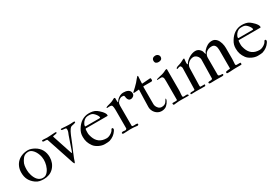

<svg xmlns="http://www.w3.org/2000/svg" viewBox="52 -1645 3766 2614"><g transform="rotate(-30 1934.5 -338.5)"><path d="M32.7 -228Q32.7 -279.8 50 -321Q67.4 -362.3 98.1 -391.1Q128.9 -419.9 171.4 -435.5Q213.9 -451.2 264.6 -451.2Q275.9 -451.2 288.1 -448.7Q300.3 -446.3 312.7 -442.1Q325.2 -438 337.2 -432.6Q349.1 -427.2 359.4 -421.4Q417.5 -389.2 446 -337.9Q474.6 -286.6 474.6 -220.7Q474.6 -176.3 459.2 -135.5Q443.8 -94.7 412.6 -61.5Q381.3 -29.3 341.3 -14.6Q301.3 0 257.3 0Q225.1 0 194.1 -5.9Q163.1 -11.7 132.3 -33.7Q81.1 -70.8 56.9 -118.2Q32.7 -165.5 32.7 -228ZM116.2 -225.6Q116.2 -206.1 119.6 -183.6Q123 -161.1 130.1 -138.4Q137.2 -115.7 148.2 -94.5Q159.2 -73.2 174.3 -56.9Q189.5 -40.5 209.5 -30.8Q229.5 -21 253.9 -21Q269.5 -21 281.2 -24.2Q293 -27.3 302.5 -33.2Q312 -39.1 320.1 -47.1Q328.1 -55.2 335.9 -64.9Q349.6 -82.5 359.4 -103.5Q369.1 -124.5 375.5 -146.5Q381.8 -168.5 384.5 -190.2Q387.2 -211.9 387.2 -231.4Q387.2 -250 383.3 -272.7Q379.4 -295.4 370.8 -318.6Q362.3 -341.8 349.1 -363.8Q335.9 -385.7 317.4 -402.8Q303.2 -416.5 287.1 -422.9Q271 -429.2 260.7 -429.2Q237.8 -429.2 220.7 -424.6Q203.6 -419.9 190.4 -410.6Q177.2 -401.4 166.3 -387.2Q155.3 -373 144 -354Q125 -321.8 120.6 -290Q116.2 -258.3 116.2 -225.6Z M710.4 -2.4 566.4 -436.5Q564.9 -441.4 554.7 -443.4Q544.4 -445.3 535.6 -445.3H519Q515.1 -445.3 510.7 -446Q506.3 -446.8 502.7 -448.5Q499 -450.2 496.6 -452.9Q494.1 -455.6 494.1 -459.5Q494.1 -470.7 503.9 -470.7H523.9Q528.3 -470.7 535.2 -470.2Q542 -469.7 549.6 -469.2Q557.1 -468.8 564.5 -468.3Q571.8 -467.8 577.1 -467.8Q581.5 -467.8 592.3 -468.3Q603 -468.8 616.9 -469.5Q630.9 -470.2 646 -471.2Q661.1 -472.2 674.1 -472.9Q687 -473.6 696 -474.1Q705.1 -474.6 707 -474.6Q721.7 -474.6 721.7 -461.4Q721.7 -457.5 714.1 -454.8Q706.5 -452.1 696 -450.2Q685.5 -448.2 674.6 -446.5Q663.6 -444.8 657.2 -443.4Q654.8 -442.4 654.8 -437.5Q654.8 -436.5 655.3 -434.8Q655.8 -433.1 656.7 -430.7L757.8 -124Q758.8 -122.1 759.3 -121.1Q759.8 -120.1 760.3 -119.1Q760.7 -118.2 761.2 -118.2Q762.7 -118.2 764.9 -120.8Q767.1 -123.5 769.3 -127.4Q771.5 -131.3 773.2 -136Q774.9 -140.6 776.4 -144.5Q794.9 -196.8 812.3 -250.5Q829.6 -304.2 848.1 -354Q856 -372.6 862.3 -388.9Q868.7 -405.3 868.7 -424.8Q868.7 -431.2 867.7 -437.7Q866.7 -444.3 863.3 -446.8Q862.3 -448.2 857.9 -449.5Q853.5 -450.7 848.1 -451.4Q842.8 -452.1 837.6 -452.6Q832.5 -453.1 829.6 -453.6Q827.1 -453.6 821.3 -453.9Q815.4 -454.1 809.3 -455.6Q803.2 -457 798.3 -460Q793.5 -462.9 793.5 -467.8Q793.5 -474.1 795.9 -475.6Q798.8 -477.1 803.7 -477.1H811Q817.9 -477.1 830.3 -476.1Q842.8 -475.1 857.4 -474.1Q872.1 -473.1 887.7 -472.2Q903.3 -471.2 916.5 -471.2H946.3Q957.5 -471.2 971.9 -472.7Q986.3 -474.1 994.6 -474.1Q1003.4 -474.1 1007.8 -471.9Q1012.2 -469.7 1012.2 -461.4Q1012.2 -455.6 1002.4 -451.7Q992.7 -447.8 980 -445.1Q967.3 -442.4 954.8 -439.9Q942.4 -437.5 937 -434.1Q925.8 -426.8 915.5 -412.8Q905.3 -398.9 897 -383.3Q888.7 -367.7 882.1 -352.5Q875.5 -337.4 871.1 -327.6Q861.3 -303.2 850.6 -276.6Q839.8 -250 828.4 -222.4Q816.9 -194.8 805.2 -167.5Q793.5 -140.1 782.2 -114.3Q780.8 -110.4 775.6 -97.7Q770.5 -85 764.4 -70.3Q758.3 -55.7 752.9 -41.7Q747.6 -27.8 746.1 -22Q743.7 -15.1 741.2 -7.3Q738.8 0.5 736.1 7.1Q733.4 13.7 730.7 17.8Q728 22 725.1 22Q722.7 22 720.7 18.8Q718.8 15.6 716.8 11.2Q714.8 6.8 713.1 2.9Q711.4 -1 710.4 -2.4Z M1434.1 -312.5H1096.2Q1090.8 -310.5 1089.8 -308.3Q1088.9 -306.2 1087.9 -299.8Q1086.9 -295.4 1086.2 -280.8Q1085.4 -266.1 1085.4 -247.6Q1085.4 -229 1089.8 -211.9Q1094.2 -194.8 1099.6 -178.2Q1120.1 -117.7 1163.8 -85.9Q1207.5 -54.2 1278.8 -54.2Q1289.6 -54.2 1302.2 -58.1Q1314.9 -62 1327.6 -68.1Q1340.3 -74.2 1352.1 -82.5Q1363.8 -90.8 1372.6 -99.6Q1378.9 -105.5 1383.1 -113Q1387.2 -120.6 1393.6 -131.8Q1395.5 -133.8 1398.9 -135Q1402.3 -136.2 1404.8 -136.2Q1413.6 -136.2 1416.7 -130.6Q1419.9 -125 1419.9 -116.7Q1419.9 -114.3 1418.2 -110.1Q1416.5 -106 1414.3 -101.6Q1412.1 -97.2 1409.4 -93Q1406.7 -88.9 1405.3 -86.9Q1386.7 -59.1 1358.4 -37.8Q1330.1 -16.6 1290.5 -3.4Q1281.7 -1 1260.5 0.7Q1239.3 2.4 1214.4 2.4Q1192.4 2.4 1169.2 -3.4Q1146 -9.3 1124 -20Q1102.1 -30.8 1083.3 -44.9Q1064.5 -59.1 1052.2 -76.2Q1025.9 -112.3 1013.4 -149.4Q1001 -186.5 1001 -232.4Q1001 -249 1002.7 -263.9Q1004.4 -278.8 1008.5 -293Q1012.7 -307.1 1019 -321Q1025.4 -335 1034.7 -349.6Q1050.8 -376.5 1071.3 -398.9Q1091.8 -421.4 1116.7 -437.5Q1141.6 -453.6 1170.4 -462.4Q1199.2 -471.2 1232.4 -471.2Q1260.3 -471.2 1290.3 -465.6Q1320.3 -460 1348.1 -440.9Q1356.9 -434.6 1372.6 -421.4Q1388.2 -408.2 1403.3 -391.8Q1418.5 -375.5 1429.7 -357.4Q1440.9 -339.4 1440.9 -322.8Q1440.9 -318.4 1439.2 -315.4Q1437.5 -312.5 1434.1 -312.5ZM1108.9 -338.9H1326.2Q1334.5 -338.9 1336.2 -341.1Q1337.9 -343.3 1337.9 -345.7Q1337.9 -356.9 1332.3 -369.1Q1326.7 -381.3 1318.6 -392.3Q1310.5 -403.3 1302.2 -412.1Q1293.9 -420.9 1288.1 -425.8Q1272.5 -439 1256.8 -442.9Q1241.2 -446.8 1221.2 -446.8Q1212.9 -446.8 1205.8 -446.5Q1198.7 -446.3 1191.9 -445.3Q1185.1 -444.3 1178.2 -442.4Q1171.4 -440.4 1163.1 -436.5Q1153.8 -432.1 1142.8 -422.6Q1131.8 -413.1 1122.3 -400.6Q1112.8 -388.2 1106.2 -373.5Q1099.6 -358.9 1099.6 -344.7Q1099.6 -338.9 1108.9 -338.9Z M1571.8 -39.1V-306.6Q1571.8 -321.3 1571.5 -337.6Q1571.3 -354 1569.6 -368.2Q1567.9 -382.3 1564.2 -392.3Q1560.5 -402.3 1554.2 -405.3Q1542.5 -410.6 1525.4 -410.6Q1514.2 -410.6 1504.6 -409.7Q1495.1 -408.7 1487.3 -408.7Q1484.9 -408.7 1482.9 -410.6Q1481 -412.6 1481 -414.6Q1481 -419.9 1484.4 -420.9Q1499.5 -429.7 1515.1 -433.1Q1530.8 -436.5 1547.4 -441.9Q1562 -446.3 1577.1 -451.2Q1592.3 -456.1 1605 -463.9Q1613.8 -468.3 1621.1 -473.1Q1628.4 -478 1639.6 -478Q1642.6 -478 1645.3 -474.4Q1647.9 -470.7 1647.9 -468.8V-441.9Q1647.9 -438 1648.2 -432.6Q1648.4 -427.2 1648.7 -421.9Q1648.9 -416.5 1649.4 -411.9Q1649.9 -407.2 1650.4 -405.3Q1650.9 -403.3 1651.9 -402.3L1652.3 -401.9Q1655.3 -401.9 1657.7 -405Q1660.2 -408.2 1663.3 -413.3Q1666.5 -418.5 1670.7 -424.8Q1674.8 -431.2 1681.6 -437.5Q1690.9 -446.8 1702.4 -454.8Q1713.9 -462.9 1726.3 -468.8Q1738.8 -474.6 1751.7 -478Q1764.6 -481.4 1777.3 -481.4Q1795.9 -481.4 1815.4 -478.3Q1835 -475.1 1850.8 -467Q1866.7 -459 1877 -444.3Q1887.2 -429.7 1887.2 -407.2Q1887.2 -395 1882.1 -384.8Q1877 -374.5 1868.4 -367.2Q1859.9 -359.9 1848.9 -355.7Q1837.9 -351.6 1826.2 -351.6Q1818.4 -351.6 1809.6 -354Q1800.8 -356.4 1798.3 -359.9Q1783.2 -373.5 1777.3 -397Q1774.9 -410.2 1774.2 -419.2Q1773.4 -428.2 1770.3 -433.3Q1767.1 -438.5 1759.8 -440.7Q1752.4 -442.9 1736.8 -442.9Q1724.1 -442.9 1710.7 -436.3Q1697.3 -429.7 1685.8 -419.4Q1674.3 -409.2 1666 -396.7Q1657.7 -384.3 1656.2 -372.6Q1653.8 -361.8 1653.6 -349.4Q1653.3 -336.9 1653.3 -323.7V-30.3Q1656.2 -23.9 1664.1 -22.2Q1671.9 -20.5 1681.6 -20.5Q1684.6 -20.5 1689.7 -20.8Q1694.8 -21 1700.4 -21.2Q1706.1 -21.5 1710.4 -21.7Q1714.8 -22 1716.3 -22Q1727.5 -22 1734.6 -19.3Q1741.7 -16.6 1741.7 -7.8Q1741.7 -2 1736.1 2.9Q1730.5 7.8 1725.1 8.3Q1698.2 3.9 1670.2 2Q1642.1 0 1614.3 0Q1585 0 1559.6 2.4Q1534.2 4.9 1506.8 4.9Q1501.5 4.9 1494.4 1Q1487.3 -2.9 1487.3 -9.3Q1487.3 -13.2 1489.7 -16.1Q1492.2 -19 1495.8 -20.8Q1499.5 -22.5 1503.2 -23.4Q1506.8 -24.4 1509.3 -24.4Q1514.6 -24.4 1519.8 -23.9Q1524.9 -23.4 1530.8 -22.9Q1535.2 -22 1540 -21.5Q1544.9 -21 1549.3 -21Q1552.2 -21 1555.9 -22.5Q1559.6 -23.9 1563.2 -26.6Q1566.9 -29.3 1569.3 -32.5Q1571.8 -35.6 1571.8 -39.1Z M1978.5 -136.2Q1978.5 -205.6 1981.9 -272.7Q1985.4 -339.8 1986.3 -409.7Q1967.3 -409.7 1950 -406.7Q1932.6 -403.8 1915.5 -403.8Q1910.2 -403.8 1904.8 -404.8Q1899.4 -405.8 1899.4 -411.6Q1899.4 -413.6 1900.6 -414.6Q1901.9 -415.5 1904.3 -418Q1929.2 -440.4 1952.4 -462.4Q1975.6 -484.4 1997.6 -508.3Q2003.9 -515.6 2011 -524.4Q2018.1 -533.2 2025.6 -542.2Q2033.2 -551.3 2041.3 -560.5Q2049.3 -569.8 2057.1 -577.6Q2059.1 -579.6 2062.5 -579.6Q2066.9 -579.6 2068.4 -573.7L2062.5 -466.3Q2062.5 -457 2066.4 -457L2192.4 -466.3Q2196.8 -466.3 2199.2 -463.9Q2201.7 -461.4 2202.6 -457.8Q2203.6 -454.1 2203.9 -450.2Q2204.1 -446.3 2204.1 -443.4Q2204.1 -430.2 2200.7 -424.1Q2197.3 -418 2181.6 -418H2064Q2060.1 -418 2058.1 -413.1Q2057.1 -411.1 2057.1 -408.7V-139.2Q2057.1 -122.1 2065.2 -103Q2073.2 -84 2090.3 -66.9Q2098.1 -59.1 2110.8 -53.7Q2123.5 -48.3 2135.3 -48.3Q2161.6 -48.3 2177.2 -54.9Q2192.9 -61.5 2202.9 -71.8Q2212.9 -82 2219.2 -94Q2225.6 -106 2233.9 -116.7Q2235.8 -121.6 2238.3 -121.6Q2240.7 -121.6 2241.5 -118.4Q2242.2 -115.2 2242.2 -113.3Q2242.2 -102.1 2235.1 -86.7Q2228 -71.3 2216.6 -55.9Q2205.1 -40.5 2190.9 -28.1Q2176.8 -15.6 2163.1 -10.3Q2138.7 0 2111.3 0Q2080.1 0 2055.4 -12.7Q2030.8 -25.4 2013.7 -45.2Q1996.6 -64.9 1987.5 -89.1Q1978.5 -113.3 1978.5 -136.2Z M2285.6 -9.3Q2285.6 -11.7 2286.4 -16.8Q2287.1 -22 2292.5 -22H2349.1Q2353.5 -22 2358.4 -24.9Q2363.3 -27.8 2363.3 -32.7V-321.8Q2363.3 -344.7 2361.8 -361.8Q2360.4 -378.9 2352.5 -387.7Q2349.1 -393.1 2345.9 -394.5Q2342.8 -396 2340.8 -397Q2338.4 -397.9 2335.7 -398.4Q2333 -398.9 2329.6 -398.9H2319.3Q2309.6 -398.9 2295.9 -398.4Q2282.2 -397.9 2272.9 -397Q2271 -397 2268.6 -397.7Q2266.1 -398.4 2266.1 -400.4Q2266.1 -405.8 2268.3 -406.7Q2270.5 -407.7 2273.9 -409.7Q2293 -416 2315.4 -420.7Q2337.9 -425.3 2358.4 -430.7Q2359.9 -430.7 2365 -432.4Q2370.1 -434.1 2375.7 -436Q2381.3 -438 2386.7 -439.9Q2392.1 -441.9 2394.5 -442.9Q2400.9 -444.8 2407.5 -448.5Q2414.1 -452.1 2420.9 -455.6Q2427.7 -459 2434.3 -461.4Q2440.9 -463.9 2447.8 -463.9Q2450.2 -463.9 2452.4 -461.4Q2454.6 -459 2454.6 -454.6V-137.7Q2454.6 -120.1 2453.9 -108.6Q2453.1 -97.2 2452.1 -87.6Q2451.2 -78.1 2450.4 -68.6Q2449.7 -59.1 2449.7 -45.4Q2449.7 -31.2 2452.9 -26.6Q2456.1 -22 2471.7 -22Q2477.1 -22 2488.3 -23.2Q2499.5 -24.4 2507.3 -24.4Q2511.2 -24.4 2515.9 -23.7Q2520.5 -22.9 2524.7 -21Q2528.8 -19 2531.5 -15.6Q2534.2 -12.2 2534.2 -6.8Q2534.2 -3.4 2533 -1Q2531.7 1.5 2527.3 1.5Q2491.7 1.5 2463.1 0.7Q2434.6 0 2409.2 0Q2365.7 0 2338.9 3.9Q2312 7.8 2300.8 7.8Q2285.6 7.8 2285.6 -9.3ZM2352.5 -649.4Q2352.5 -662.6 2357.4 -672.1Q2362.3 -681.6 2370.4 -687.7Q2378.4 -693.8 2389.2 -696.5Q2399.9 -699.2 2411.6 -699.2Q2422.4 -699.2 2432.1 -695.3Q2441.9 -691.4 2449.2 -684.6Q2456.5 -677.7 2460.7 -668.5Q2464.8 -659.2 2464.8 -648.9Q2464.8 -635.7 2460.4 -626.2Q2456.1 -616.7 2448.2 -610.8Q2440.4 -605 2429.9 -602.3Q2419.4 -599.6 2407.2 -599.6Q2381.8 -599.6 2367.2 -611.3Q2352.5 -623 2352.5 -649.4Z M2640.6 -38.1 2648.9 -365.7Q2648.9 -370.1 2647.2 -376.5Q2645.5 -382.8 2642.6 -388.7Q2639.6 -394.5 2635.7 -398.7Q2631.8 -402.8 2627.9 -402.8Q2618.7 -402.8 2611.1 -400.9Q2603.5 -398.9 2597.7 -396.7Q2591.8 -394.5 2587.4 -392.8Q2583 -391.1 2580.6 -391.1Q2573.7 -391.1 2573.7 -397.9Q2574.2 -402.3 2577.9 -406.2Q2581.5 -410.2 2586.4 -413.1Q2591.3 -416 2596.2 -418.2Q2601.1 -420.4 2603.5 -421.4Q2620.1 -425.8 2633.8 -430.4Q2647.5 -435.1 2660.2 -440.4Q2672.9 -445.8 2685.5 -452.4Q2698.2 -459 2713.4 -467.3Q2719.7 -469.7 2725.1 -469.7Q2731 -469.7 2731 -464.4Q2731 -460 2730 -452.1Q2729 -444.3 2728 -436Q2727.1 -427.7 2726.1 -420.2Q2725.1 -412.6 2725.1 -408.7V-399.4Q2725.1 -391.1 2726.8 -383.5Q2728.5 -376 2731.9 -376Q2737.3 -376 2740 -382.8Q2742.7 -389.6 2750.5 -398.9Q2764.2 -415.5 2782.7 -430.4Q2801.3 -445.3 2822.3 -456.5Q2843.3 -467.8 2866 -474.6Q2888.7 -481.4 2910.2 -481.4Q2918 -481.4 2928.5 -480.2Q2939 -479 2950.7 -473.4Q2962.4 -467.8 2974.6 -456.8Q2986.8 -445.8 2998 -426.8Q3000 -422.4 3001.2 -418.7Q3002.4 -415 3003.4 -411.1Q3004.4 -407.2 3005.9 -401.9Q3007.3 -396.5 3009.8 -387.7Q3013.2 -377.4 3016.6 -377.4Q3021.5 -377.4 3023.9 -387.7Q3027.3 -400.9 3035.2 -410.9Q3043 -420.9 3045.9 -423.8Q3071.3 -452.1 3103.8 -470.2Q3136.2 -488.3 3176.3 -488.3Q3197.8 -488.3 3215.1 -479.7Q3232.4 -471.2 3245.6 -457Q3258.8 -442.9 3268.1 -424.3Q3277.3 -405.8 3283.2 -386Q3289.1 -366.2 3291.7 -346.2Q3294.4 -326.2 3294.4 -309.1V-134.3Q3294.4 -112.3 3292 -91.6Q3289.6 -70.8 3289.6 -54.2Q3289.6 -37.6 3306.2 -36.1H3361.3Q3365.7 -36.1 3367.2 -32.2Q3367.7 -28.8 3368.2 -26.4Q3368.7 -23.9 3368.7 -22Q3368.7 -18.6 3368.2 -15.1Q3367.7 -11.7 3367.2 -9.3Q3366.2 -5.9 3356.4 -5.4Q3346.7 -4.9 3335.9 -4.9H3289.6Q3264.6 -4.9 3246.8 -4.2Q3229 -3.4 3215.1 -2.4Q3201.2 -1.5 3189.2 -0.7Q3177.2 0 3165 0H3145.5Q3130.4 0 3130.4 -13.7Q3130.4 -19 3132.1 -22Q3133.8 -24.9 3136.2 -26.9Q3137.7 -27.8 3143.3 -29.1Q3148.9 -30.3 3155.5 -31.2Q3162.1 -32.2 3168 -33Q3173.8 -33.7 3176.3 -33.7Q3178.7 -34.7 3181.2 -34.7Q3183.6 -34.7 3185.5 -34.7H3194.8Q3203.1 -34.7 3203.1 -43.9V-327.6Q3203.1 -347.2 3199.7 -364.7Q3196.3 -382.3 3188.7 -395.5Q3181.2 -408.7 3168.2 -416.3Q3155.3 -423.8 3136.2 -423.8Q3107.9 -423.8 3085.2 -415.5Q3062.5 -407.2 3046.9 -392.6Q3031.2 -377.9 3022.7 -358.2Q3014.2 -338.4 3014.2 -314.9V-46.4Q3014.2 -40.5 3017.6 -37.1Q3021 -33.7 3025.9 -31.5Q3030.8 -29.3 3036.4 -28.3Q3042 -27.3 3045.9 -26.9Q3052.7 -26.4 3057.1 -25.9Q3061.5 -25.4 3065.4 -25.4Q3069.3 -25.4 3071.8 -25.4Q3074.2 -25.4 3076.7 -24.4Q3081.1 -22.5 3081.8 -19.5Q3082.5 -16.6 3082.5 -12.7Q3082.5 -7.3 3078.6 -4.6Q3074.7 -2 3069.1 -0.7Q3063.5 0.5 3057.4 0.7Q3051.3 1 3046.9 1Q3046.4 1 3039.8 0.7Q3033.2 0.5 3022 0.5Q3010.7 0.5 2996.1 0.2Q2981.4 0 2964.8 0Q2953.6 0 2940.4 0.2Q2927.2 0.5 2914.8 0.7Q2902.3 1 2892.1 1.2Q2881.8 1.5 2877 1.5Q2868.2 1.5 2859.9 -1Q2851.6 -3.4 2851.6 -13.7Q2851.6 -25.9 2867.2 -26.9Q2871.1 -27.8 2874.5 -27.8Q2877.9 -27.8 2882.8 -27.8Q2889.2 -27.8 2896 -28.6Q2902.8 -29.3 2908.7 -31Q2914.6 -32.7 2918.2 -35.9Q2921.9 -39.1 2921.9 -43.9L2927.7 -338.9Q2927.7 -350.1 2924.3 -360.8Q2920.4 -372.6 2913.1 -383.8Q2905.8 -395 2895.8 -403.8Q2885.7 -412.6 2873.5 -418Q2861.3 -423.3 2847.7 -423.3Q2830.6 -423.3 2814 -418.2Q2797.4 -413.1 2783.2 -403.6Q2769 -394 2757.6 -381.1Q2746.1 -368.2 2739.3 -352.1Q2736.3 -343.3 2733.6 -334.2Q2731 -325.2 2731 -314.9L2724.1 -45.4Q2724.1 -37.1 2726.1 -30.8Q2728 -24.4 2734.4 -24.4H2792Q2796.4 -24.4 2797.1 -21.5Q2797.9 -18.6 2797.9 -15.1Q2797.9 -9.8 2794.9 -4.2Q2792 1.5 2784.2 1.5Q2762.7 1.5 2741.7 1.2Q2720.7 1 2702.1 0.7Q2683.6 0.5 2669.2 0.2Q2654.8 0 2647.5 0Q2634.8 0 2619.4 0.7Q2604 1.5 2585.4 1.5H2572.3Q2568.8 1.5 2566.7 -1.5Q2564.5 -4.4 2564.5 -8.3Q2564.5 -12.7 2567.1 -16.4Q2569.8 -20 2575.7 -21Q2583 -22.9 2589.8 -23.2Q2596.7 -23.4 2604 -23.4H2622.1Q2629.9 -23.4 2635.3 -26.4Q2640.6 -29.3 2640.6 -38.1Z M3838.9 -312.5H3501Q3495.6 -310.5 3494.6 -308.3Q3493.7 -306.2 3492.7 -299.8Q3491.7 -295.4 3491 -280.8Q3490.2 -266.1 3490.2 -247.6Q3490.2 -229 3494.6 -211.9Q3499 -194.8 3504.4 -178.2Q3524.9 -117.7 3568.6 -85.9Q3612.3 -54.2 3683.6 -54.2Q3694.3 -54.2 3707 -58.1Q3719.7 -62 3732.4 -68.1Q3745.1 -74.2 3756.8 -82.5Q3768.6 -90.8 3777.3 -99.6Q3783.7 -105.5 3787.8 -113Q3792 -120.6 3798.3 -131.8Q3800.3 -133.8 3803.7 -135Q3807.1 -136.2 3809.6 -136.2Q3818.4 -136.2 3821.5 -130.6Q3824.7 -125 3824.7 -116.7Q3824.7 -114.3 3823 -110.1Q3821.3 -106 3819.1 -101.6Q3816.9 -97.2 3814.2 -93Q3811.5 -88.9 3810.1 -86.9Q3791.5 -59.1 3763.2 -37.8Q3734.9 -16.6 3695.3 -3.4Q3686.5 -1 3665.3 0.7Q3644 2.4 3619.1 2.4Q3597.2 2.4 3574 -3.4Q3550.8 -9.3 3528.8 -20Q3506.8 -30.8 3488 -44.9Q3469.2 -59.1 3457 -76.2Q3430.7 -112.3 3418.2 -149.4Q3405.8 -186.5 3405.8 -232.4Q3405.8 -249 3407.5 -263.9Q3409.2 -278.8 3413.3 -293Q3417.5 -307.1 3423.8 -321Q3430.2 -335 3439.5 -349.6Q3455.6 -376.5 3476.1 -398.9Q3496.6 -421.4 3521.5 -437.5Q3546.4 -453.6 3575.2 -462.4Q3604 -471.2 3637.2 -471.2Q3665 -471.2 3695.1 -465.6Q3725.1 -460 3752.9 -440.9Q3761.7 -434.6 3777.3 -421.4Q3793 -408.2 3808.1 -391.8Q3823.2 -375.5 3834.5 -357.4Q3845.7 -339.4 3845.7 -322.8Q3845.7 -318.4 3844 -315.4Q3842.3 -312.5 3838.9 -312.5ZM3513.7 -338.9H3731Q3739.3 -338.9 3741 -341.1Q3742.7 -343.3 3742.7 -345.7Q3742.7 -356.9 3737.1 -369.1Q3731.4 -381.3 3723.4 -392.3Q3715.3 -403.3 3707 -412.1Q3698.7 -420.9 3692.9 -425.8Q3677.2 -439 3661.6 -442.9Q3646 -446.8 3626 -446.8Q3617.7 -446.8 3610.6 -446.5Q3603.5 -446.3 3596.7 -445.3Q3589.8 -444.3 3583 -442.4Q3576.2 -440.4 3567.9 -436.5Q3558.6 -432.1 3547.6 -422.6Q3536.6 -413.1 3527.1 -400.6Q3517.6 -388.2 3511 -373.5Q3504.4 -358.9 3504.4 -344.7Q3504.4 -338.9 3513.7 -338.9Z"/></g></svg>

Font: IM FELL French Canon
Style: Regular
Weight: 400
Designer: Igino Marini
Foundry: Igino Marini,
Version: 3.00